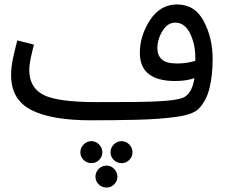

<svg xmlns="http://www.w3.org/2000/svg" viewBox="-20 -521 1023 865"><path d="M874 -30Q909 -65 923.5 -122.5Q938 -180 938 -255Q938 -350 898 -425.5Q858 -501 778 -501Q702 -501 656 -430.5Q610 -360 610 -283Q610 -156 769 -156Q819 -156 856 -169Q847 -107 813 -85Q792 -72 728.5 -67Q665 -62 581.5 -61.5Q498 -61 416 -61L390 21Q496 21 598 18.5Q700 16 774.5 5.5Q849 -5 874 -30ZM689 -303Q689 -344 712 -381.5Q735 -419 770 -419Q812 -419 836 -371Q860 -323 860 -261Q860 -253 860 -247Q821 -235 778 -235Q729 -235 709 -253.5Q689 -272 689 -303ZM390 21 436 -11 416 -61Q238 -61 175 -94Q112 -127 112 -205Q112 -230 119.5 -264Q127 -298 133 -320L58 -339Q48 -302 39 -260.5Q30 -219 30 -182Q30 -72 121 -25.5Q212 21 390 21ZM392 214Q412 214 426.5 199.5Q441 185 441 165Q441 145 426.5 130Q412 115 392 115Q371 115 356.5 130Q342 145 342 165Q342 185 356.5 199.5Q371 214 392 214ZM528 214Q548 214 562.5 199.5Q577 185 577 165Q577 145 562.5 130Q548 115 528 115Q507 115 492.5 130Q478 145 478 165Q478 185 492.5 199.5Q507 214 528 214ZM460 324Q480 324 494.5 309.5Q509 295 509 275Q509 255 494.5 240Q480 225 460 225Q439 225 424.5 240Q410 255 410 275Q410 295 424.5 309.5Q439 324 460 324Z"/></svg>

Font: Noto Sans Arabic
Style: Regular
Weight: 400
Designer: Nadine Chahine - Monotype Design Team
Foundry: Monotype Imaging Inc.
Version: Version 1.902